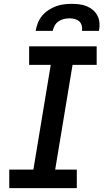

<svg xmlns="http://www.w3.org/2000/svg" viewBox="-20 -975 540 995"><path d="M28 0V-96H153L243 -639H131V-735H481V-639H356L266 -96H378V0ZM165 -815Q168 -835 176 -855.5Q184 -876 198 -893Q212 -910 231 -922.5Q250 -935 270 -942.5Q290 -950 311 -952.5Q332 -955 352 -955Q373 -955 392.5 -952.5Q412 -950 430 -942.5Q448 -935 462.5 -922.5Q477 -910 485.5 -893Q494 -876 495.5 -855.5Q497 -835 493 -815H405Q407 -829 403.5 -842.5Q400 -856 390.5 -864.5Q381 -873 367.5 -876.5Q354 -880 340 -880Q326 -880 311 -876.5Q296 -873 283.5 -864.5Q271 -856 263.5 -842.5Q256 -829 253 -815Z"/></svg>

Font: Iosevka SS04 Oblique
Style: Bold
Weight: 700
Italic angle: -9°
Monospace: yes
Designer: Belleve Invis
Foundry: Belleve Invis
Version: Version 19.0.0; ttfautohint (v1.8.4)